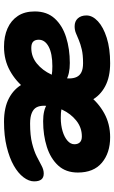

<svg xmlns="http://www.w3.org/2000/svg" viewBox="174 -733 569 957"><g transform="rotate(90 458.5 -254.5)"><path d="M587 10Q516 10 469 -15Q422 -40 398.5 -84Q375 -128 375 -184Q375 -242 395.5 -301.5Q416 -361 453.5 -410.5Q491 -460 544.5 -489.5Q598 -519 664 -519Q742 -519 791 -478Q840 -437 840 -358Q840 -298 805 -260Q770 -222 712 -203.5Q654 -185 584 -185Q529 -185 499 -205Q469 -225 469 -251Q469 -265 475.5 -272Q482 -279 498 -279Q509 -279 525 -276Q541 -273 568 -273Q604 -273 634 -282Q664 -291 681.5 -306.5Q699 -322 699 -341Q699 -358 689.5 -368Q680 -378 660 -378Q616 -378 581.5 -350.5Q547 -323 527 -280.5Q507 -238 507 -190Q507 -167 515 -152Q523 -137 543 -128.5Q563 -120 596 -120Q655 -120 694.5 -130Q734 -140 760.5 -153.5Q787 -167 806.5 -177.5Q826 -188 845 -188Q865 -188 874.5 -176Q884 -164 884 -140Q884 -114 863.5 -87Q843 -60 805 -38.5Q767 -17 712 -3.5Q657 10 587 10ZM213 10Q161 10 121.5 -7.5Q82 -25 59.5 -59Q37 -93 37 -143Q37 -204 72 -242.5Q107 -281 165.5 -299.5Q224 -318 294 -318Q349 -318 379 -299.5Q409 -281 409 -258Q409 -241 402 -233Q395 -225 380 -225Q369 -225 353 -228Q337 -231 310 -231Q247 -231 212.5 -212.5Q178 -194 178 -163Q178 -145 187.5 -135.5Q197 -126 219 -126Q263 -126 297 -154Q331 -182 351 -225Q371 -268 371 -314Q371 -337 363.5 -352.5Q356 -368 339.5 -376Q323 -384 295 -384Q253 -384 226 -377.5Q199 -371 180 -363Q161 -355 145.5 -348.5Q130 -342 111 -342Q86 -342 71.5 -358Q57 -374 57 -401Q57 -431 86 -458Q115 -485 168.5 -502Q222 -519 295 -519Q364 -519 410.5 -494Q457 -469 480 -425.5Q503 -382 503 -325Q503 -267 482.5 -207.5Q462 -148 424 -98.5Q386 -49 332.5 -19.5Q279 10 213 10Z"/></g></svg>

Font: Shantell Sans
Style: Bold
Weight: 700
Designer: Stephen Nixon, Anya Danilova, Shantell Martin
Foundry: Arrow Type
Version: Version 1.011;[c5ecc13dd]